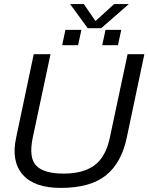

<svg xmlns="http://www.w3.org/2000/svg" viewBox="-20 -909 726 939"><path d="M409 -771 323 -889H390L447 -806L538 -889H610L475 -771ZM284 -688 300 -763H378L362 -688ZM480 -688 496 -763H573L557 -688ZM277 10Q147 10 90.5 -55.5Q34 -121 59 -236L145 -644H227L140 -235Q120 -138 157 -99Q194 -60 292 -60Q387 -60 442 -100.5Q497 -141 517 -235L604 -644H686L600 -236Q574 -112 497.5 -51Q421 10 277 10Z"/></svg>

Font: Kanit Light
Style: Italic
Weight: 300
Italic angle: -12°
Designer: Katatrad Team
Foundry: CadsonDemak
Version: Version 2.000; ttfautohint (v1.8.3)